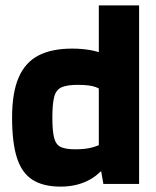

<svg xmlns="http://www.w3.org/2000/svg" viewBox="-20 -685 581 715"><path d="M498 -665V0H365L357 -46H348V-665ZM382 -165 402 -125Q375 -54 324.5 -22Q274 10 206 10Q141 10 101 -15.5Q61 -41 43 -97.5Q25 -154 25 -247Q25 -340 49.5 -396.5Q74 -453 123.5 -478.5Q173 -504 248 -504Q284 -504 316 -498.5Q348 -493 371 -481Q394 -469 403 -448L372 -343Q358 -352 337 -360.5Q316 -369 269 -369Q230 -369 209.5 -360Q189 -351 182 -325Q175 -299 175 -247Q175 -195 182 -170Q189 -145 207.5 -137Q226 -129 260 -129Q297 -129 321.5 -135.5Q346 -142 361 -151Q376 -160 382 -165Z"/></svg>

Font: Blinker
Style: Regular
Weight: 400
Designer: Juergen Huber
Foundry: supertype
Version: 1.017